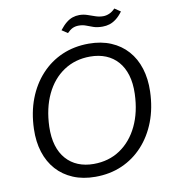

<svg xmlns="http://www.w3.org/2000/svg" viewBox="-97 -993 970 1086"><g transform="rotate(-10 388.0 -449.5)"><path d="M363.4 9.7Q292 9.7 236.1 -13.9Q180.1 -37.4 141.6 -80.4Q103.1 -123.4 83.9 -183.4Q64.7 -243.3 67 -317Q70 -411.9 99.6 -488.9Q129.3 -566 181.1 -622.2Q232.9 -678.4 302.4 -708.6Q372 -738.7 455.6 -738.7Q526.7 -738.7 582.6 -715.1Q638.6 -691.6 677.1 -648.2Q715.6 -604.9 734.4 -544.9Q753.3 -485 751 -412Q748 -317.4 718.4 -240.2Q688.7 -163 637.1 -106.8Q585.4 -50.6 516.2 -20.4Q447 9.7 363.4 9.7ZM366.4 -63.6Q453.1 -63.6 518.6 -107.5Q584.1 -151.4 622 -230.4Q659.9 -309.4 663.3 -414.3Q665.3 -475.1 651.3 -521.6Q637.3 -568.1 609.3 -600.2Q581.3 -632.3 541.1 -648.9Q501 -665.4 450.4 -665.4Q364.7 -665.4 299.1 -621.9Q233.4 -578.3 195.9 -499.4Q158.4 -420.6 154.7 -314.7Q153 -253.1 167 -206.6Q181 -160.1 209.4 -128.1Q237.7 -96 277.5 -79.8Q317.3 -63.6 366.4 -63.6ZM550.7 -819.9Q519.9 -819.9 498.3 -827.4Q476.7 -835 458.4 -842.1Q440.1 -849.1 417.9 -849.1Q398 -849.1 382.5 -841.9Q367 -834.6 350.9 -817.9L317.6 -840.1Q337.6 -865.6 355.6 -880.1Q373.7 -894.7 392.3 -901Q410.9 -907.3 431 -907.3Q454.6 -907.3 476.3 -899.9Q498 -892.4 519.9 -884.9Q541.7 -877.3 564.4 -877.3Q581.7 -877.3 599.3 -884.9Q616.9 -892.4 633.1 -909.3L667.1 -886.3Q649 -861.6 629.9 -846.9Q610.7 -832.1 591.4 -826Q572 -819.9 550.7 -819.9Z"/></g></svg>

Font: Mona Sans ExtraLight
Style: Italic
Weight: 200
Italic angle: -11.6951°
Designer: Deni Anggara
Foundry: GitHub
Version: Version 2.000